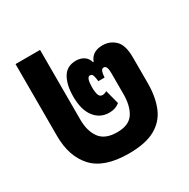

<svg xmlns="http://www.w3.org/2000/svg" viewBox="-139 -712 842 854"><g transform="rotate(-30 282.0 -285.5)"><path d="M287 13Q161 13 104.5 -48Q48 -109 48 -215V-584H174V-226Q174 -167 200.5 -131Q227 -95 289 -95Q349 -95 373 -131Q397 -167 397 -229V-337Q397 -375 380 -375Q370 -375 366 -364Q362 -353 361 -334H329Q327 -353 323.5 -364Q320 -375 309 -375Q291 -375 291 -324Q291 -299 296 -285Q301 -271 315 -271Q325 -271 337 -278L356 -206Q345 -197 332 -192.5Q319 -188 302 -188Q255 -188 226.5 -225Q198 -262 198 -330Q198 -390 219.5 -426.5Q241 -463 288 -463Q310 -463 327 -452.5Q344 -442 351 -419H354Q370 -463 424 -463Q462 -463 488.5 -437.5Q515 -412 515 -349V-217Q515 -146 493.5 -94Q472 -42 422 -14.5Q372 13 287 13Z"/></g></svg>

Font: Noto Sans Thai Cond
Style: Bold
Weight: 700
Width: 3
Designer: Monotype Design Team
Foundry: Monotype Imaging Inc.
Version: Version 2.002; ttfautohint (v1.8.4.7-5d5b)